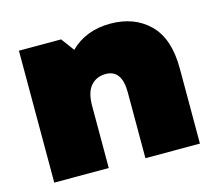

<svg xmlns="http://www.w3.org/2000/svg" viewBox="-85 -663 871 769"><g transform="rotate(-15 351.0 -278.5)"><path d="M654 -312V0H428V-273Q428 -367 361 -367Q323 -367 299.5 -340.5Q276 -314 276 -257V0H50V-547H225L265 -493Q297 -525 339 -541Q381 -557 430 -557Q531 -557 592.5 -496Q654 -435 654 -312Z"/></g></svg>

Font: AtCorfu Sans
Style: AtCorfu Sans Black
Weight: 900
Designer: Kostas Teopoulos
Foundry: Kostas Teopoulos
Version: Version 1.00 July 8, 2025, initial release